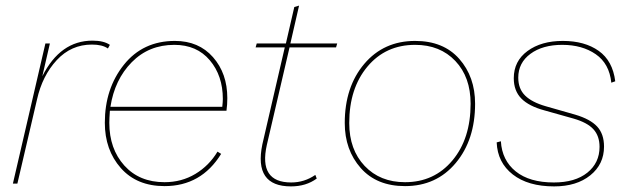

<svg xmlns="http://www.w3.org/2000/svg" viewBox="-20 -655 2252 685"><path d="M310 -510Q350 -510 372 -495L365 -482Q345 -496 308 -496Q234 -496 182.5 -440.5Q131 -385 112 -300L42 0H26L142 -500H158L131 -383Q195 -510 310 -510Z M788 -260H372Q370 -232 370 -217Q370 -124 423.5 -64.5Q477 -5 567 -5Q628 -5 677 -34.5Q726 -64 756 -114L769 -106Q698 9 567 9Q468 9 411 -55.5Q354 -120 354 -217Q354 -339 422 -424Q490 -509 604 -509Q689 -509 740 -451Q791 -393 791 -305Q791 -282 788 -260ZM602 -495Q511 -495 450 -433Q389 -371 374 -274H773Q775 -292 775 -302Q775 -385 728.5 -440Q682 -495 602 -495Z M1013 -486 932 -138Q902 -4 1019 -4Q1066 -4 1105 -31L1110 -18Q1072 10 1018 10Q885 10 916 -140L996 -486H892L896 -500H1000L1030 -630L1047 -635L1016 -500H1183L1179 -486Z M1425 9Q1324 9 1267 -55.5Q1210 -120 1210 -216Q1210 -345 1279.5 -427Q1349 -509 1461 -509Q1562 -509 1618.5 -445Q1675 -381 1675 -285Q1675 -156 1606 -73.5Q1537 9 1425 9ZM1425 -5Q1529 -5 1594 -82.5Q1659 -160 1659 -285Q1659 -380 1604.5 -437.5Q1550 -495 1461 -495Q1356 -495 1291 -417.5Q1226 -340 1226 -216Q1226 -121 1281 -63Q1336 -5 1425 -5Z M1752 -147 1767 -151Q1771 -83 1820 -43.5Q1869 -4 1956 -4Q2032 -4 2075.5 -39Q2119 -74 2119 -131Q2119 -170 2097 -194Q2075 -218 2026 -232L1923 -261Q1867 -276 1840 -303.5Q1813 -331 1813 -376Q1813 -437 1862 -473Q1911 -509 1988 -509Q2066 -509 2116 -473.5Q2166 -438 2175 -365L2161 -360Q2154 -428 2105.5 -461.5Q2057 -495 1986 -495Q1916 -495 1872.5 -463Q1829 -431 1829 -378Q1829 -338 1853.5 -314Q1878 -290 1927 -276L2032 -246Q2086 -230 2110.5 -203.5Q2135 -177 2135 -132Q2135 -69 2086 -29.5Q2037 10 1957 10Q1864 10 1809.5 -32.5Q1755 -75 1752 -147Z"/></svg>

Font: Elaine Sans Thin
Style: Italic
Weight: 250
Italic angle: -13°
Designer: Wei Huang
Foundry: Wei Huang
Version: Version 2.001;December 24, 2019;FontCreator 12.0.0.2547 64-b